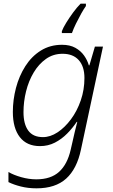

<svg xmlns="http://www.w3.org/2000/svg" viewBox="-20 -786 614 1046"><path d="M317 -616Q324 -635 341 -662.5Q358 -690 378.5 -718Q399 -746 419 -766H448V-753Q437 -738 422.5 -712Q408 -686 394 -657.5Q380 -629 372 -606H317ZM179 240Q133 240 93.5 230Q54 220 26 206V151Q53 167 95 179Q137 191 178 191Q257 191 302 150Q347 109 365 30L374 -9Q379 -34 387 -66Q395 -98 401 -122H398Q376 -89 346 -58.5Q316 -28 279 -9Q242 10 198 10Q126 10 88 -39Q50 -88 50 -176Q50 -242 67 -307Q84 -372 118 -425.5Q152 -479 202.5 -510.5Q253 -542 318 -542Q361 -542 390.5 -525.5Q420 -509 438 -483.5Q456 -458 464 -430H467L497 -532H541L421 29Q399 134 340.5 187Q282 240 179 240ZM214 -39Q254 -39 293.5 -65Q333 -91 366.5 -136Q400 -181 420 -239Q440 -297 440 -361Q440 -424 409 -458.5Q378 -493 321 -493Q270 -493 230.5 -465Q191 -437 163.5 -391Q136 -345 122 -288.5Q108 -232 108 -175Q108 -110 134 -74.5Q160 -39 214 -39Z"/></svg>

Font: Noto Sans Light
Style: Italic
Weight: 300
Italic angle: -12°
Designer: Monotype Design Team
Foundry: Monotype Imaging Inc.
Version: Version 2.013; ttfautohint (v1.8.4.7-5d5b)